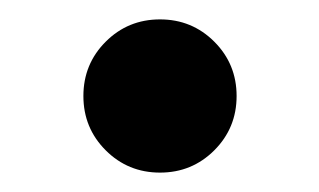

<svg xmlns="http://www.w3.org/2000/svg" viewBox="-20 -170 329 198"><path d="M89 -15Q66 -38 66 -71Q66 -104 89 -127Q112 -150 145 -150Q178 -150 201 -127Q224 -104 224 -71Q224 -38 201 -15Q178 8 145 8Q112 8 89 -15Z"/></svg>

Font: Khartiya
Style: Bold
Weight: 700
Version: Version 1.0.2